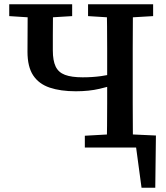

<svg xmlns="http://www.w3.org/2000/svg" viewBox="-20 -687 772 894"><path d="M575 0V-62L706 -56L703 187H639L608 -43L666 0ZM147 -604 23 -612V-667H316V-612L185 -604ZM333 -262Q262 -262 211.5 -279Q161 -296 134.5 -336Q108 -376 108 -446Q108 -501 108.5 -557Q109 -613 109 -667H227Q227 -632 226.5 -595.5Q226 -559 226 -523.5Q226 -488 226 -452Q226 -405 239 -377.5Q252 -350 282.5 -338.5Q313 -327 365 -327Q410 -327 450 -332.5Q490 -338 529 -348V-297Q493 -285 443.5 -273.5Q394 -262 333 -262ZM375 0V-55L518 -63H558L693 -55V0ZM477 0Q478 -51 478.5 -102.5Q479 -154 479 -205.5Q479 -257 479 -309V-359Q479 -410 479 -461.5Q479 -513 478.5 -564.5Q478 -616 477 -667H599Q599 -616 598.5 -565Q598 -514 598 -462.5Q598 -411 598 -359V-309Q598 -258 598 -206Q598 -154 598.5 -103Q599 -52 599 0ZM518 -604 390 -612V-667H693V-612L558 -604Z"/></svg>

Font: Source Serif 4 Medium
Style: Regular
Weight: 500
Designer: Frank Grießhammer
Foundry: Adobe Systems Incorporated
Version: Version 4.004;hotconv 1.0.116;makeotfexe 2.5.65601